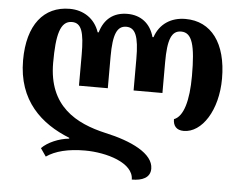

<svg xmlns="http://www.w3.org/2000/svg" viewBox="-55 -615 1170 935"><g transform="rotate(5 530.5 -148.0)"><path d="M815 -549C744 -549 689 -513 667 -447H662C644 -513 596 -549 531 -549C463 -549 418 -513 399 -447H394C372 -513 316 -549 249 -549C122 -549 44 -453 44 -280C44 -82 162 22 301 77V81C251 86 197 109 168 139L195 178C238 148 301 132 383 132C488 132 622 171 622 253C672 253 712 237 712 192C712 118 603 66 474 38C330 5 191 -67 191 -280C191 -417 208 -486 265 -486C312 -486 326 -442 326 -330V-180H467V-334C467 -445 486 -486 531 -486C575 -486 593 -445 593 -334V-180H734V-330C734 -442 752 -486 799 -486C853 -486 870 -425 870 -275C870 -154 847 -75 801 -58C801 -26 817 -5 853 -5C942 -5 1017 -120 1017 -275C1017 -448 941 -549 815 -549Z"/></g></svg>

Font: Noto Serif Georgian SemiCondensed Bold
Style: Regular
Weight: 700
Width: 4
Designer: Monotype Design Team, Akaki Razmadze
Foundry: Google LLC
Version: Version 2.003